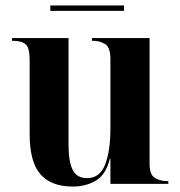

<svg xmlns="http://www.w3.org/2000/svg" viewBox="-20 -676 663 706"><path d="M248 10Q168 10 128.5 -35.5Q89 -81 89 -183V-455Q89 -500 74.5 -513Q60 -526 27 -526H24V-536H232V-146Q232 -81 247.5 -51Q263 -21 300 -21Q347 -21 366.5 -71Q386 -121 386 -203V-459Q386 -502 366.5 -514Q347 -526 322 -526H318V-536H530V-74Q530 -33 550 -21.5Q570 -10 595 -10H599V0H386V-92H384Q369 -33 332 -11.5Q295 10 248 10ZM165 -636V-656H436V-636Z"/></svg>

Font: Noto Serif Display SemiCondensed
Style: Bold
Weight: 700
Width: 4
Designer: Monotype Design Team
Foundry: Monotype Imaging Inc.
Version: Version 2.009